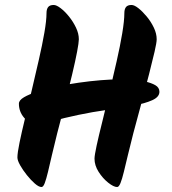

<svg xmlns="http://www.w3.org/2000/svg" viewBox="-20 -765 691 772"><path d="M50 -132Q50 -150 58.5 -191.5Q67 -233 80.5 -288.5Q94 -344 108.5 -405.5Q123 -467 136.5 -526Q150 -585 158.5 -634Q167 -683 167 -712Q167 -728 173.5 -736.5Q180 -745 196 -745Q207 -745 224 -732Q241 -719 257.5 -698.5Q274 -678 285.5 -654Q297 -630 297 -607Q297 -594 290 -557Q283 -520 270.5 -467.5Q258 -415 242.5 -353.5Q227 -292 210 -229Q198 -182 189 -142.5Q180 -103 173 -74Q166 -45 160 -29Q154 -13 147 -13Q136 -13 120 -27Q104 -41 88 -61Q72 -81 61 -100.5Q50 -120 50 -132ZM360 -127Q360 -140 368.5 -179.5Q377 -219 391 -274.5Q405 -330 420 -393.5Q435 -457 449 -518.5Q463 -580 471.5 -631Q480 -682 480 -712Q480 -728 486.5 -736.5Q493 -745 509 -745Q520 -745 536.5 -732Q553 -719 570 -698.5Q587 -678 598.5 -654Q610 -630 610 -607Q610 -594 601.5 -557Q593 -520 579.5 -467.5Q566 -415 549.5 -353.5Q533 -292 516 -229Q504 -182 494.5 -142.5Q485 -103 478 -74Q471 -45 464.5 -29Q458 -13 451 -13Q437 -13 415 -30.5Q393 -48 376.5 -74Q360 -100 360 -127ZM621 -396Q621 -375 592 -362Q563 -349 515 -340Q467 -331 409.5 -323Q352 -315 295 -303Q233 -290 194.5 -278.5Q156 -267 126 -267Q98 -267 77 -291.5Q56 -316 56 -348Q56 -362 76.5 -374Q97 -386 131 -397Q165 -408 208 -417Q251 -426 296.5 -432.5Q342 -439 385 -442.5Q428 -446 462 -446Q483 -446 510 -444.5Q537 -443 562.5 -437.5Q588 -432 604.5 -422.5Q621 -413 621 -396Z"/></svg>

Font: Kalam Variable Light
Style: Regular
Weight: 300
Designer: Lipi Raval, Jonny Pinhorn
Foundry: Indian Type Foundry
Version: Version 3.000